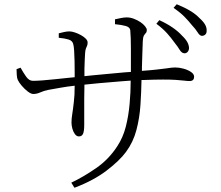

<svg xmlns="http://www.w3.org/2000/svg" viewBox="-20 -834 1040 905"><path d="M522 -720V-743Q536 -746 550.5 -749Q565 -752 577 -752Q594 -752 611 -745.5Q628 -739 641.5 -730Q655 -721 663.5 -710.5Q672 -700 672 -693Q672 -683 667.5 -678.5Q663 -674 658.5 -666.5Q654 -659 653 -640Q652 -616 651 -582.5Q650 -549 649 -516Q649 -508 649 -500Q691 -503 717 -506Q747 -509 763 -511.5Q779 -514 788 -515Q797 -516 806 -516Q824 -516 844.5 -510.5Q865 -505 880 -495Q895 -485 895 -472Q895 -463 890 -457.5Q885 -452 873 -452Q863 -452 847.5 -454Q832 -456 808 -457.5Q784 -459 749 -459Q710 -459 660 -457Q653 -457 647 -457Q646 -399 642 -339Q638 -278 623 -221Q608 -164 574 -118Q544 -77 482.5 -30Q421 17 331 51L316 27Q373 0 433 -41.5Q493 -83 533 -145Q560 -186 573 -237Q586 -288 591 -345Q596 -399 596 -454Q576 -453 555 -451Q500 -447 448 -442Q411 -438 378 -435Q378 -402 377 -369Q377 -326 377 -293Q377 -260 377 -246Q377 -216 371.5 -203.5Q366 -191 352 -191Q341 -191 333 -202Q325 -213 321 -228Q317 -243 317 -256Q317 -275 320.5 -296Q324 -317 328 -353Q332 -382 332 -430Q296 -426 268 -421Q232 -415 206 -410Q187 -406 170 -398.5Q153 -391 137 -391Q126 -391 110.5 -403Q95 -415 82 -430.5Q69 -446 64 -457Q60 -465 59 -481.5Q58 -498 58 -508L77 -515Q89 -493 103 -473Q117 -453 135 -453Q152 -453 179.5 -455Q207 -457 239 -460.5Q271 -464 301 -467Q318 -469 332 -470Q332 -480 332 -492Q332 -517 331.5 -544.5Q331 -572 329.5 -594.5Q328 -617 325 -627Q321 -642 304 -647.5Q287 -653 257 -656V-677Q268 -680 282 -683Q296 -686 307 -686Q318 -686 333 -681Q348 -676 361.5 -668.5Q375 -661 384 -652Q393 -643 393 -634Q393 -624 390.5 -618.5Q388 -613 385 -605.5Q382 -598 381 -582Q380 -572 379.5 -553Q379 -534 378 -510Q378 -493 378 -475Q396 -477 417 -479Q453 -482 492 -486Q531 -490 568 -493Q583 -494 597 -495Q597 -559 597 -604Q597 -660 594 -692Q592 -706 572.5 -711.5Q553 -717 522 -720ZM802 -634Q788 -654 768 -676.5Q748 -699 717 -722L731 -739Q768 -722 794.5 -703.5Q821 -685 837 -667Q856 -649 863.5 -634.5Q871 -620 871 -606Q870 -595 863.5 -588.5Q857 -582 848 -583Q836 -584 827 -599Q818 -614 802 -634ZM885 -715Q869 -735 850 -754.5Q831 -774 798 -797L813 -814Q850 -799 876.5 -783Q903 -767 920 -749Q939 -732 947 -717.5Q955 -703 954 -688Q954 -677 947.5 -671Q941 -665 931 -665Q921 -666 911.5 -681.5Q902 -697 885 -715Z"/></svg>

Font: Early Summer Mincho Light
Style: Regular
Weight: 300
Designer: GuiWonder
Version: Version 1.002